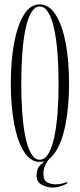

<svg xmlns="http://www.w3.org/2000/svg" viewBox="-20 -731 366 880"><path d="M162 11Q119.5 11 90 -35.5Q60.5 -82 45 -163.5Q29.5 -245 29.5 -349Q29.5 -453.5 45 -535.2Q60.5 -617 90 -664Q119.5 -711 162 -711Q204.5 -711 234.8 -664Q265 -617 280.8 -535.2Q296.5 -453.5 296.5 -349Q296.5 -245 280.8 -163.5Q265 -82 234.8 -35.5Q204.5 11 162 11ZM162 1Q185.5 1 202 -26.8Q218.5 -54.5 228.8 -103Q239 -151.5 243.8 -214.8Q248.5 -278 248.5 -349Q248.5 -420 243.8 -483.5Q239 -547 228.8 -596Q218.5 -645 202 -673Q185.5 -701 162 -701Q139 -701 122.8 -673Q106.5 -645 96.5 -596Q86.5 -547 82 -483.5Q77.5 -420 77.5 -349Q77.5 -278 82 -214.8Q86.5 -151.5 96.5 -103Q106.5 -54.5 122.8 -26.8Q139 1 162 1ZM220.5 128.5Q196.5 128.5 172 116.2Q147.5 104 147.5 74Q147.5 42.5 166 24Q184.5 5.5 203.5 -8L208.5 -6.5Q199 3.5 189 22.8Q179 42 179 66Q179 95 196.2 104.5Q213.5 114 235 114Q247.5 114 262.5 110.8Q277.5 107.5 286 103.5L289.5 108Q279.5 115.5 259.5 122Q239.5 128.5 220.5 128.5Z"/></svg>

Font: Imbue 100pt ExtraLight
Style: Regular
Weight: 200
Designer: Tyler Finck
Foundry: Etcetera Type Company
Version: Version 1.102; ttfautohint (v1.8.3)